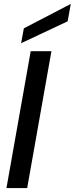

<svg xmlns="http://www.w3.org/2000/svg" viewBox="-20 -962 382 982"><path d="M13 0 137 -700H243L119 0ZM88 -741 102 -817 342 -942 326 -853Z"/></svg>

Font: Rethink Sans Medium
Style: Italic
Weight: 500
Italic angle: -10°
Designer: The Rethink Sans project authors (Hans Thiessen). DM Sans designed by Colophon Foundry.
Foundry: Rethink Communications LLC
Version: Version 1.001